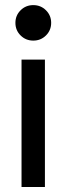

<svg xmlns="http://www.w3.org/2000/svg" viewBox="-20 -746 265 766"><path d="M163.3 -705.1Q184.1 -684.6 184.1 -654.8Q184.1 -625 163.3 -604.5Q142.6 -584 112.8 -584Q83 -584 62.3 -604.5Q41.5 -625 41.5 -654.8Q41.5 -684.6 62.3 -705.1Q83 -725.6 112.8 -725.6Q142.6 -725.6 163.3 -705.1ZM65.9 0V-508.3H159.2V0Z"/></svg>

Font: Basically A Sans Serif Medium
Style: Regular
Weight: 500
Designer: Hyung-Suk Kim
Foundry: Mental Design
Version: 1.000